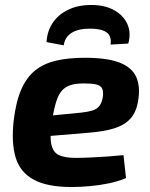

<svg xmlns="http://www.w3.org/2000/svg" viewBox="-20 -739 604 771"><path d="M320 -507Q411 -507 460.5 -487.5Q510 -468 527 -430Q544 -392 535 -336Q528 -290 504.5 -263.5Q481 -237 440 -224Q399 -211 336 -206L84 -185L95 -266L308 -287Q335 -290 352 -295.5Q369 -301 379 -313.5Q389 -326 393 -350Q396 -374 389 -385.5Q382 -397 364 -400.5Q346 -404 316 -404Q285 -404 264 -397.5Q243 -391 229 -375.5Q215 -360 206 -331.5Q197 -303 189 -258Q179 -193 186 -160Q193 -127 217 -116Q241 -105 284 -105Q308 -105 342 -106.5Q376 -108 411.5 -110.5Q447 -113 476 -116L486 -24Q456 -11 418 -3Q380 5 341 8.5Q302 12 268 12Q169 12 114.5 -18Q60 -48 42.5 -107.5Q25 -167 35 -255Q44 -331 65.5 -380Q87 -429 121.5 -456.5Q156 -484 205.5 -495.5Q255 -507 320 -507ZM236 -557 167 -570Q169 -612 190.5 -645.5Q212 -679 252 -699Q292 -719 346 -719Q402 -719 439.5 -697.5Q477 -676 492 -641Q507 -606 495 -564L424 -560Q429 -594 408 -609Q387 -624 342 -624Q293 -624 266.5 -606.5Q240 -589 236 -557Z"/></svg>

Font: Exo 2
Style: Bold Italic
Weight: 700
Italic angle: -8°
Designer: Natanael Gama
Foundry: Natanael Gama
Version: Version 2.010